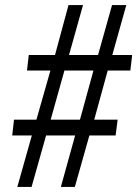

<svg xmlns="http://www.w3.org/2000/svg" viewBox="-20 -734 539 754"><path d="M48 0H104L161 -202H275L219 0H274L331 -202H434L442 -264H350L403 -457H492L499 -518H421L476 -714H420L365 -518H251L306 -714H249L196 -518H93L86 -457H178L123 -264H35L28 -202H105ZM179 -264 233 -457H347L294 -264Z"/></svg>

Font: Noto Serif Condensed Medium
Style: Italic
Weight: 500
Width: 3
Italic angle: -12°
Designer: Monotype Design Team
Foundry: Monotype Imaging Inc.
Version: Version 2.013